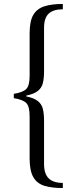

<svg xmlns="http://www.w3.org/2000/svg" viewBox="-20 -835 398 972"><path d="M113 -351V-347Q152 -339 171.5 -323.5Q191 -308 197 -283.5Q203 -259 203 -223V-5Q203 45 226.5 68Q250 91 298 91V117Q242 117 204.5 105.5Q167 94 148.5 61.5Q130 29 130 -32V-247Q130 -297 112.5 -314Q95 -331 50 -338V-360Q95 -367 112.5 -384Q130 -401 130 -450V-667Q130 -728 148.5 -759.5Q167 -791 204.5 -803Q242 -815 298 -815V-788Q250 -788 226.5 -766Q203 -744 203 -694V-474Q203 -439 197 -414.5Q191 -390 171.5 -374.5Q152 -359 113 -351Z"/></svg>

Font: Castoro Titling
Style: Regular
Weight: 400
Version: Version 2.04